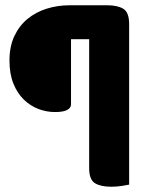

<svg xmlns="http://www.w3.org/2000/svg" viewBox="-20 -633 569 730"><path d="M387 -613Q427 -613 449 -599.5Q471 -586 471 -541V69Q462 71 442.5 74Q423 77 403 77Q363 77 341 63.5Q319 50 319 6V-484H250V-236Q250 -223 235.5 -215Q221 -207 189 -207Q157 -207 126.5 -218.5Q96 -230 71 -254Q46 -278 31 -315Q16 -352 16 -403Q16 -456 34.5 -495.5Q53 -535 84.5 -561Q116 -587 157.5 -600Q199 -613 245 -613Z"/></svg>

Font: Baloo Bhaina 2
Style: Bold
Weight: 700
Designer: Yesha Goshar, Manish Minz, Shuchita Grover and Ek Type
Foundry: Ek Type
Version: Version 1.640;hotconv 1.0.111;makeotfexe 2.5.65597; ttfautoh